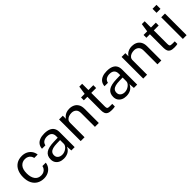

<svg xmlns="http://www.w3.org/2000/svg" viewBox="266 -1978 3244 3244"><g transform="rotate(-45 1888.0 -356.0)"><path d="M284.5 10Q214.5 10 160.8 -20.5Q107 -51 76.8 -110.5Q46.5 -170 46.5 -256.5Q46.5 -337.5 74.2 -398.2Q102 -459 155.2 -493Q208.5 -527 284.5 -527Q340 -527 384.2 -505.8Q428.5 -484.5 457 -445.5Q485.5 -406.5 492 -353.5H410Q405.5 -380.5 389.2 -403Q373 -425.5 346.8 -439Q320.5 -452.5 285 -452.5Q218.5 -452.5 176.8 -404.5Q135 -356.5 135 -257.5Q135 -168 173.2 -114.2Q211.5 -60.5 286 -60.5Q321.5 -60.5 348 -74.2Q374.5 -88 390.5 -110.8Q406.5 -133.5 411 -159.5H491.5Q485 -107.5 456.2 -69.5Q427.5 -31.5 383.2 -10.8Q339 10 284.5 10Z M758.5 10Q708 10 669.8 -7.8Q631.5 -25.5 609.8 -59Q588 -92.5 588 -140Q588 -226 648 -268Q708 -310 840.5 -313L932.5 -315.5V-356Q932.5 -403.5 904 -431.2Q875.5 -459 816 -459Q771.5 -458.5 737.5 -438Q703.5 -417.5 694 -371H612.5Q615.5 -421.5 640.8 -456.2Q666 -491 712 -509Q758 -527 820.5 -527Q888 -527 932.8 -508Q977.5 -489 999.8 -452Q1022 -415 1022 -361V0H943L936 -97Q906.5 -36.5 860.2 -13.2Q814 10 758.5 10ZM786 -56.5Q812.5 -56.5 838.2 -66Q864 -75.5 885.2 -91.8Q906.5 -108 919.5 -128.2Q932.5 -148.5 932.5 -170V-258.5L856 -257Q796.5 -256 757 -245Q717.5 -234 697.5 -210.5Q677.5 -187 677.5 -149Q677.5 -105.5 708 -81Q738.5 -56.5 786 -56.5Z M1166.5 0V-517H1256V-442Q1268.5 -463.5 1290.8 -482.5Q1313 -501.5 1344.8 -513Q1376.5 -524.5 1418 -524.5Q1467 -524.5 1508.2 -505Q1549.5 -485.5 1574.2 -444.2Q1599 -403 1599 -338V0H1506.5V-329Q1506.5 -389.5 1474.8 -418.8Q1443 -448 1392.5 -448Q1357.5 -448 1327 -436.8Q1296.5 -425.5 1277.5 -402.8Q1258.5 -380 1258.5 -345.5V0Z M1911.5 2.5Q1858 2.5 1828.5 -12Q1799 -26.5 1787.2 -55Q1775.5 -83.5 1775.5 -125V-449.5H1691.5V-517H1778L1800.5 -667.5H1868.5V-517.5H1985V-449.5H1868.5V-128Q1868.5 -100.5 1874.2 -87.8Q1880 -75 1893.5 -71.5Q1907 -68 1931.5 -68H1988V-6Q1978.5 -2.5 1959.2 0Q1940 2.5 1911.5 2.5Z M2252.5 10Q2202 10 2163.8 -7.8Q2125.5 -25.5 2103.8 -59Q2082 -92.5 2082 -140Q2082 -226 2142 -268Q2202 -310 2334.5 -313L2426.5 -315.5V-356Q2426.5 -403.5 2398 -431.2Q2369.5 -459 2310 -459Q2265.5 -458.5 2231.5 -438Q2197.5 -417.5 2188 -371H2106.5Q2109.5 -421.5 2134.8 -456.2Q2160 -491 2206 -509Q2252 -527 2314.5 -527Q2382 -527 2426.8 -508Q2471.5 -489 2493.8 -452Q2516 -415 2516 -361V0H2437L2430 -97Q2400.5 -36.5 2354.2 -13.2Q2308 10 2252.5 10ZM2280 -56.5Q2306.5 -56.5 2332.2 -66Q2358 -75.5 2379.2 -91.8Q2400.5 -108 2413.5 -128.2Q2426.5 -148.5 2426.5 -170V-258.5L2350 -257Q2290.5 -256 2251 -245Q2211.5 -234 2191.5 -210.5Q2171.5 -187 2171.5 -149Q2171.5 -105.5 2202 -81Q2232.5 -56.5 2280 -56.5Z M2660.5 0V-517H2750V-442Q2762.5 -463.5 2784.8 -482.5Q2807 -501.5 2838.8 -513Q2870.5 -524.5 2912 -524.5Q2961 -524.5 3002.2 -505Q3043.5 -485.5 3068.2 -444.2Q3093 -403 3093 -338V0H3000.5V-329Q3000.5 -389.5 2968.8 -418.8Q2937 -448 2886.5 -448Q2851.5 -448 2821 -436.8Q2790.5 -425.5 2771.5 -402.8Q2752.5 -380 2752.5 -345.5V0Z M3405.5 2.5Q3352 2.5 3322.5 -12Q3293 -26.5 3281.2 -55Q3269.5 -83.5 3269.5 -125V-449.5H3185.5V-517H3272L3294.5 -667.5H3362.5V-517.5H3479V-449.5H3362.5V-128Q3362.5 -100.5 3368.2 -87.8Q3374 -75 3387.5 -71.5Q3401 -68 3425.5 -68H3482V-6Q3472.5 -2.5 3453.2 0Q3434 2.5 3405.5 2.5Z M3607.5 0V-517H3697V0ZM3605 -626.5V-722.5H3699.5V-626.5Z"/></g></svg>

Font: Public Sans Thin
Style: Regular
Weight: 400
Version: Version 2.001